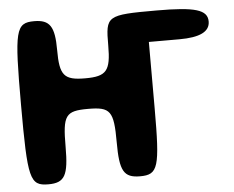

<svg xmlns="http://www.w3.org/2000/svg" viewBox="-49 -775 953 782"><g transform="rotate(-5 427.5 -383.5)"><path d="M35 -383C35 -79 42 -50 118 -50C185 -50 201 -79 201 -196C201 -325 213 -342 305 -342C397 -342 410 -325 410 -196C410 -79 426 -50 493 -50C567 -50 576 -79 576 -321V-592H701C784 -592 826 -612 826 -654C826 -702 776 -717 618 -717C414 -717 410 -714 410 -592C410 -488 392 -467 305 -467C218 -467 201 -488 201 -592C201 -688 182 -717 118 -717C42 -717 35 -687 35 -383Z"/></g></svg>

Font: Hussar Skorodowane
Style: Bold
Weight: 700
Foundry: Cannot Into Space Fonts
Version: Version 0.892